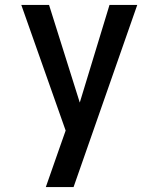

<svg xmlns="http://www.w3.org/2000/svg" viewBox="-20 -755 640 775"><path d="M165 0Q179 -40 193 -80Q207 -120 221 -160L245 -228L66 -735H178L302 -341L422 -735H534L277 0Z"/></svg>

Font: Iosevka Semibold Extended
Style: Regular
Weight: 600
Width: 7
Monospace: yes
Designer: Belleve Invis
Foundry: Belleve Invis
Version: Version 32.5.0; ttfautohint (v1.8.4)